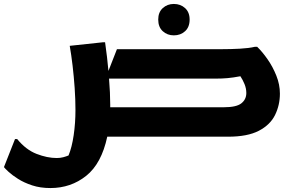

<svg xmlns="http://www.w3.org/2000/svg" viewBox="-59 -692 1490 972"><path d="M821 -513Q788 -513 765 -534Q742 -555 742 -593Q742 -630 765 -651Q788 -672 821 -672Q855 -672 878 -651Q901 -630 901 -593Q901 -555 878 -534Q855 -513 821 -513ZM28 12Q72 66 126 87Q180 108 228 108Q246 108 261 104Q276 100 288 95Q305 54 314 -7.5Q323 -69 323 -135Q323 -189 319 -246.5Q315 -304 308.5 -359.5Q302 -415 294 -460L462 -478H473Q484 -401 490 -333L533 -443H1063Q1110 -443 1155.5 -445.5Q1201 -448 1231 -455H1243Q1269 -430 1295.5 -392Q1322 -354 1340 -309Q1358 -264 1358 -218Q1358 -160 1333.5 -110Q1309 -60 1251.5 -30Q1194 0 1096 0H484Q455 136 377.5 198Q300 260 196 260Q145 260 104 246.5Q63 233 33 214Q3 195 -15.5 178Q-34 161 -39 154L17 12ZM499 -162Q499 -155 499 -149H1074Q1138 -149 1163 -169Q1188 -189 1188 -221Q1188 -244 1179 -266Q1170 -288 1158 -306Q1121 -299 1093 -296.5Q1065 -294 1032 -294H493Q499 -221 499 -162Z"/></svg>

Font: Kufam
Style: Bold
Weight: 700
Designer: Wael Morcos, Artur Schmal
Foundry: Original Type
Version: Version 1.300; ttfautohint (v1.8.3)